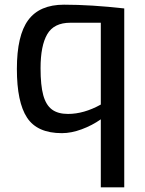

<svg xmlns="http://www.w3.org/2000/svg" viewBox="-20 -562 617 819"><path d="M410 -53Q373 -27 328.5 -10.5Q284 6 244 6Q139 6 95.5 -60Q52 -126 52 -268Q52 -411 100.5 -476.5Q149 -542 253 -542Q368 -542 510 -526V237H410ZM410 -116V-465H280Q210 -465 181.5 -416Q153 -367 153 -271Q153 -198 164.5 -156Q176 -114 201.5 -95Q227 -76 270 -76Q338 -76 410 -116Z"/></svg>

Font: Exo Medium
Style: Regular
Weight: 500
Designer: Natanael Gama
Foundry: Natanael Gama
Version: Version 1.500; ttfautohint (v1.6)